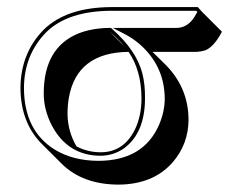

<svg xmlns="http://www.w3.org/2000/svg" viewBox="-20 -449 658 536"><path d="M261.2 -23.9Q324.7 -23.9 356.4 -86.9Q375 -125 375 -174.8Q374.5 -252.9 338.9 -304.2Q195.3 -302.7 172.4 -177.2Q168.5 -155.3 168.5 -131.3Q168.9 -83 193.4 -40.5Q224.6 -23.9 261.2 -23.9ZM405.8 -304.2 443.4 -267.1Q505.9 -203.1 506.3 -115.2Q506.3 -46.9 461.4 4.9Q407.2 65.9 310.5 66.4Q210.4 65.9 151.9 7.8L95.2 -48.8Q37.6 -107.9 37.1 -204.1Q38.1 -301.3 102.1 -366.2Q166 -428.7 291 -429.2H532.2L543 -417L599.6 -360.4Q576.7 -316.9 551.8 -308.1Q540.5 -304.7 528.3 -304.2ZM327.1 -319.8Q318.4 -330.1 309.1 -339.4Q298.3 -350.1 286.1 -360.8ZM261.2 -14.2Q169.9 -14.2 125 -98.1Q102.1 -142.1 102.1 -188Q102.1 -315.9 198.7 -355.5Q236.8 -370.6 286.1 -371.1H289.6L292.5 -368.7Q360.8 -308.6 377.4 -244.1Q385.3 -212.9 384.8 -174.8Q384.8 -77.1 325.2 -34.2Q296.4 -14.6 261.2 -14.2ZM472.2 -371.1Q503.4 -371.1 522.5 -401.4Q526.4 -407.7 530.8 -415.5L527.8 -418.9H291Q169.4 -418.5 108.9 -358.9Q47.4 -295.9 46.9 -204.1Q46.9 -84 133.8 -30.8Q184.1 -0.5 253.9 0Q380.4 0 424.3 -101.1Q439.5 -137.2 439.9 -171.9Q439.9 -265.6 368.2 -327.1Q350.1 -342.3 331.5 -352.1L294.9 -371.1Z"/></svg>

Font: Linux Biolinum Shadow O
Style: Bold
Weight: 700
Designer: Philipp H. Poll
Foundry: Philipp H. Poll
Version: Version 0.9.2